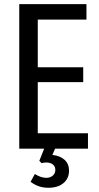

<svg xmlns="http://www.w3.org/2000/svg" viewBox="-20 -707 473 913"><path d="M71.6 0H398.3V-73.4H159.6V-316.3H375.7V-387.1H159.6V-613.9H391.1V-687.3H71.6ZM177.7 68.9Q182.7 67.3 188.2 66.5Q193.7 65.7 200 65.7Q219.7 65.7 231.4 75.1Q243.1 84.4 243.1 101.1Q243.1 117.7 230.9 128.2Q218.7 138.7 199.7 138.7Q187.9 138.7 173.8 134.1Q159.7 129.4 145.7 120.4L125.4 157.6Q144.7 172 165.3 178.9Q185.9 185.9 210.1 185.9Q255.4 185.9 281.9 163.6Q308.3 141.4 308.3 104.7Q308.3 72.7 287.6 53.4Q266.9 34 229 29.6L247.4 -12.3H195L167 57.6Z"/></svg>

Font: Secuela Black
Style: Regular
Weight: 900
Designer: Fernando Haro
Foundry: deFharo
Version: Version 1.704